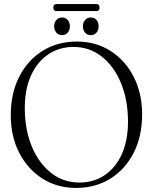

<svg xmlns="http://www.w3.org/2000/svg" viewBox="-20 -914 754 945"><path d="M358 -709.5Q452 -709.5 524.5 -663Q597 -616.5 638.2 -535.5Q679.5 -454.5 679.5 -351.5Q679.5 -243 637.8 -161.5Q596 -80 522.8 -34.5Q449.5 11 354 11Q260.5 11 188 -35.5Q115.5 -82 74.2 -162.8Q33 -243.5 33 -347Q33 -455 74.8 -536.8Q116.5 -618.5 190 -664Q263.5 -709.5 358 -709.5ZM610 -315.5Q610 -420.5 576 -503.8Q542 -587 481.5 -635Q421 -683 342.5 -683Q272 -683 217.8 -646.5Q163.5 -610 132.8 -542.8Q102 -475.5 102 -382.5Q102 -277.5 136 -194.5Q170 -111.5 230.8 -63.5Q291.5 -15.5 371 -15.5Q441 -15.5 495 -51.8Q549 -88 579.5 -155.2Q610 -222.5 610 -315.5ZM285.5 -741Q268 -741 257.2 -753.5Q246.5 -766 246.5 -784.5Q246.5 -803 257.2 -815.5Q268 -828 285.5 -828Q302.5 -828 313.2 -815.5Q324 -803 324 -784.5Q324 -766 313.2 -753.5Q302.5 -741 285.5 -741ZM427 -741Q409.5 -741 398.8 -753.5Q388 -766 388 -784.5Q388 -803 398.8 -815.5Q409.5 -828 427 -828Q444.5 -828 455 -815.5Q465.5 -803 465.5 -784.5Q465.5 -766 455 -753.5Q444.5 -741 427 -741ZM242.5 -876.5Q242.5 -894 257.5 -894H455Q470 -894 470 -876.5Q470 -859.5 455 -859.5H257.5Q242.5 -859.5 242.5 -876.5Z"/></svg>

Font: Fraunces 144pt S050 Light
Style: Regular
Weight: 300
Version: Version 1.000; ttfautohint (v1.8.3)